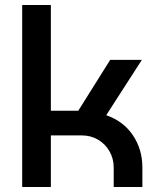

<svg xmlns="http://www.w3.org/2000/svg" viewBox="-20 -750 642 770"><path d="M69 0V-730H184V-306H294L422 -510H549L406 -288Q475 -264 513 -207.5Q551 -151 551 -78V0H436V-78Q436 -114 419 -143.5Q402 -173 373 -190Q344 -207 307 -207H184V0Z"/></svg>

Font: MuseoModerno Medium
Style: Regular
Weight: 500
Designer: Pablo Cosgaya, Héctor Gatti, Marcela Romero, and the Authors of The MuseoModerno Project.
Foundry: Omnibus-Type Team
Version: Version 1.001